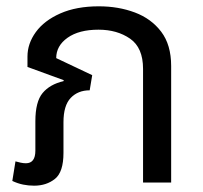

<svg xmlns="http://www.w3.org/2000/svg" viewBox="-20 -578 643 608"><path d="M88 10Q70 10 53 6.5Q36 3 19 -5L29 -67Q36 -65 45 -63Q54 -61 62 -61Q92 -61 92 -101V-194Q92 -256 115 -283.5Q138 -311 181 -321L182 -324L67 -366V-399Q67 -440 93.5 -476.5Q120 -513 171 -535.5Q222 -558 293 -558Q355 -558 407 -538.5Q459 -519 490.5 -477.5Q522 -436 522 -369V0H433V-360Q433 -427 392 -455.5Q351 -484 292 -484Q230 -484 194 -458.5Q158 -433 158 -394L272 -340L264 -292Q227 -292 204 -268Q181 -244 181 -191V-94Q181 -33 154 -11.5Q127 10 88 10Z"/></svg>

Font: TSCustom
Style: Regular
Weight: 400
Designer: Monotype Design Team
Foundry: Monotype Imaging Inc.
Version: Version 2.004; ttfautohint (v1.8.3) -l 8 -r 50 -G 200 -x 14 